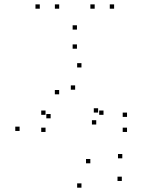

<svg xmlns="http://www.w3.org/2000/svg" viewBox="-20 -848 660 890"><path d="M328.3 -432.2V-452.2H308.3V-432.2ZM434.8 -326.2V-346.2H414.8V-326.2ZM426.1 -270.8V-290.8H406.1V-270.8ZM459.8 -315.7V-335.7H439.8V-315.7ZM191.1 -315.7V-335.7H171.1V-315.7ZM191.1 -236.3V-256.3H171.1V-236.3ZM568.8 -236.3V-256.3H548.8V-236.3ZM568.8 -306.1V-326.1H548.8V-306.1ZM357.6 -535.3V-555.3H337.6V-535.3ZM70.8 -241V-261H50.8V-241ZM357.6 22V2H337.6V22ZM544.7 -9.1V-29.1H524.7V-9.1ZM546.9 -114.1V-134.1H526.9V-114.1ZM398.7 -91V-111H378.7V-91ZM214.7 -299.5V-319.5H194.7V-299.5ZM254.2 -410.8V-430.8H234.2V-410.8ZM336.7 -622.2V-642.2H316.7V-622.2ZM508.9 -807.7V-827.7H488.9V-807.7ZM418.9 -807.7V-827.7H398.9V-807.7ZM336.7 -710.8V-730.8H316.7V-710.8ZM254.4 -807.7V-827.7H234.4V-807.7ZM164.4 -807.7V-827.7H144.4V-807.7Z"/></svg>

Font: Monaspace Argon Dots Var
Style: Regular
Weight: 400
Designer: Riley Cran and the Lettermatic Team
Version: Version 1.100 (Monaspace Argon Dots)